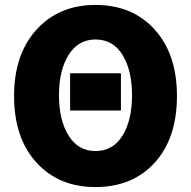

<svg xmlns="http://www.w3.org/2000/svg" viewBox="-20 -735 772 778"><path d="M470 -287H264V-438H470ZM697 -346Q697 -175 607 -76Q517 23 367 23Q218 23 127.5 -76.5Q37 -176 37 -346Q37 -515 128 -615Q219 -715 367 -715Q516 -715 606.5 -615.5Q697 -516 697 -346ZM367 -575Q297 -575 258 -512.5Q219 -450 219 -349Q219 -248 258 -185.5Q297 -123 367 -123Q438 -123 476.5 -185.5Q515 -248 515 -349Q515 -450 476.5 -512.5Q438 -575 367 -575Z"/></svg>

Font: Repo
Style: ExtraBold
Weight: 800
Designer: Stefan Peev
Foundry: Context Ltd
Version: Version 001.000